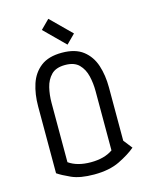

<svg xmlns="http://www.w3.org/2000/svg" viewBox="-122 -884 744 969"><g transform="rotate(-15 250.0 -399.5)"><path d="M248 -626Q318 -626 358.5 -594.5Q399 -563 416 -511Q433 -459 433 -395V-117L469 -71Q436 -43 382 -16.5Q328 10 248 10Q175 10 130.5 -10Q86 -30 63 -46V-395Q63 -459 80 -511Q97 -563 137.5 -594.5Q178 -626 248 -626ZM248 -54Q319 -54 363 -85V-395Q363 -436 354 -474Q345 -512 320.5 -537Q296 -562 248 -562Q200 -562 175.5 -537Q151 -512 142 -474Q133 -436 133 -395V-85Q177 -54 248 -54ZM227 -809 333 -704 287 -658 181 -763Z"/></g></svg>

Font: Aubrey
Style: Regular
Weight: 400
Designer: Gayaneh Bagdasaryan
Foundry: Cyreal.org
Version: Version 1.102; ttfautohint (v1.8.3)